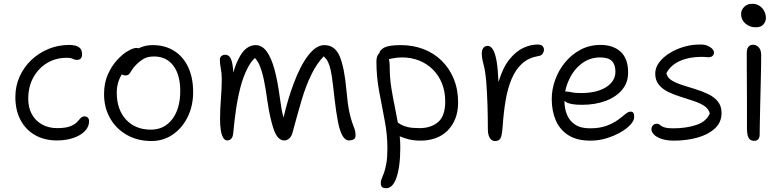

<svg xmlns="http://www.w3.org/2000/svg" viewBox="-20 -732 4137 1013"><path d="M281 9Q214 9 164.5 -19.5Q115 -48 88 -99.5Q61 -151 61 -220Q61 -278 83.5 -328Q106 -378 145.5 -415.5Q185 -453 236.5 -474Q288 -495 346 -495Q363 -495 378.5 -491Q394 -487 403.5 -476.5Q413 -466 413 -444Q413 -432 406.5 -424Q400 -416 387 -416Q377 -416 370.5 -419Q364 -422 356 -424.5Q348 -427 331 -427Q274 -427 228.5 -399.5Q183 -372 156 -323.5Q129 -275 129 -211Q129 -163 148.5 -128.5Q168 -94 202.5 -75Q237 -56 281 -56Q326 -56 350 -65.5Q374 -75 385.5 -87Q397 -99 405 -108.5Q413 -118 426 -118Q437 -118 443.5 -111Q450 -104 450 -93Q450 -63 427.5 -40Q405 -17 366.5 -4Q328 9 281 9Z M779 12Q706 12 649.5 -20Q593 -52 561 -108Q529 -164 529 -236Q529 -294 549 -339Q569 -384 598 -415.5Q627 -447 655 -463Q683 -479 699 -479Q707 -479 712 -477Q717 -479 722 -482Q752 -494 785 -494Q851 -494 899 -463.5Q947 -433 973 -377.5Q999 -322 999 -246Q999 -173 970 -114.5Q941 -56 891.5 -22Q842 12 779 12ZM623 -340Q612 -323 606 -305Q596 -277 596 -243Q596 -154 645 -101Q694 -48 776 -48Q847 -48 889 -103.5Q931 -159 931 -252Q931 -337 894.5 -385.5Q858 -434 793 -434Q759 -434 738.5 -422Q718 -410 698 -390Q682 -374 675 -361.5Q668 -349 661.5 -341.5Q655 -334 642 -334Q630 -334 623 -340Z M1179 9Q1165 9 1156.5 -7Q1148 -23 1144.5 -48.5Q1141 -74 1141 -102Q1141 -155 1145.5 -210Q1150 -265 1150 -317Q1150 -346 1145 -370.5Q1140 -395 1140 -419Q1140 -429 1148 -436Q1156 -443 1168 -443Q1185 -443 1194 -429Q1203 -415 1207 -389Q1210 -371 1211 -349Q1222 -389 1236 -416Q1255 -457 1278.5 -475.5Q1302 -494 1328 -494Q1363 -494 1387.5 -460Q1412 -426 1428.5 -364.5Q1445 -303 1456 -220Q1465 -150 1474 -119Q1475 -115 1476 -112Q1499 -211 1529 -290Q1564 -385 1606 -439.5Q1648 -494 1691 -494Q1747 -494 1772 -435.5Q1797 -377 1808 -254Q1814 -184 1822.5 -144.5Q1831 -105 1838.5 -84.5Q1846 -64 1851 -50.5Q1856 -37 1856 -18Q1856 -2 1845.5 3.5Q1835 9 1821 9Q1802 9 1787.5 -15Q1773 -39 1763 -90Q1753 -141 1744 -220Q1737 -285 1731.5 -323.5Q1726 -362 1719 -383.5Q1712 -405 1704 -417Q1697 -426 1688 -435Q1651 -396 1625 -343Q1594 -281 1571 -202.5Q1548 -124 1523 -31Q1518 -12 1506 -1.5Q1494 9 1480 9Q1445 9 1425 -47Q1405 -103 1391 -198Q1382 -265 1372 -312Q1362 -359 1348 -391Q1339 -411 1325 -426Q1302 -405 1285 -370Q1262 -325 1247.5 -267.5Q1233 -210 1224.5 -149.5Q1216 -89 1211 -34Q1209 -8 1199.5 0.5Q1190 9 1179 9Z M2199 10Q2154 10 2119 -2Q2103 -7 2089 -13Q2092 16 2092 46Q2092 98 2086.5 138.5Q2081 179 2071.5 206Q2062 233 2048.5 247Q2035 261 2018 261Q2008 261 2001.5 258.5Q1995 256 1992 249.5Q1989 243 1989 233Q1989 221 1994.5 209Q2000 197 2006.5 178.5Q2013 160 2018.5 129.5Q2024 99 2024 50Q2024 -22 2009.5 -97Q1995 -172 1980.5 -250Q1966 -328 1966 -406Q1966 -432 1975 -444Q1977 -448 1981 -451Q1984 -468 2007 -481Q2033 -494 2094 -494Q2159 -494 2214 -473Q2269 -452 2310 -412Q2351 -372 2374 -316Q2397 -260 2397 -191Q2397 -143 2382 -105.5Q2367 -68 2340.5 -42Q2314 -16 2278 -3Q2242 10 2199 10ZM2031 -420Q2031 -420 2032 -420Q2036 -404 2036 -384Q2036 -324 2044.5 -269.5Q2053 -215 2064 -164Q2072 -124 2079 -85Q2086 -80 2097 -74Q2109 -67 2131.5 -61.5Q2154 -56 2194 -56Q2254 -56 2291.5 -88Q2329 -120 2329 -197Q2329 -249 2312 -291.5Q2295 -334 2264 -365Q2233 -396 2191.5 -412.5Q2150 -429 2101 -429Q2075 -429 2050 -424Q2040 -421 2031 -420Z M2592 12Q2580 12 2571.5 4.5Q2563 -3 2558.5 -16.5Q2554 -30 2554 -47Q2554 -111 2552 -177Q2550 -243 2545.5 -299Q2541 -355 2532 -389Q2526 -412 2524 -425Q2522 -438 2522 -451Q2522 -468 2530 -479Q2538 -490 2554 -490Q2568 -490 2580 -472Q2592 -454 2600 -410Q2607 -369 2610 -300Q2611 -303 2612 -305Q2634 -377 2668 -419Q2702 -461 2740.5 -479Q2779 -497 2816 -497Q2836 -497 2843 -488.5Q2850 -480 2850 -469Q2850 -459 2843 -448.5Q2836 -438 2819 -436Q2768 -427 2734.5 -396.5Q2701 -366 2680 -317Q2659 -268 2648 -204Q2637 -140 2632 -64Q2630 -34 2626 -17.5Q2622 -1 2614 5.5Q2606 12 2592 12Z M3095 10Q3024 10 2979 -18.5Q2934 -47 2912.5 -96.5Q2891 -146 2891 -210Q2891 -260 2909 -310.5Q2927 -361 2961 -402.5Q2995 -444 3042.5 -469.5Q3090 -495 3149 -495Q3215 -495 3254.5 -459Q3294 -423 3294 -349Q3294 -296 3262 -258Q3230 -220 3175 -199.5Q3120 -179 3050 -179Q2988 -179 2966 -194Q2961 -197 2958 -200Q2958 -160 2971 -128Q2984 -95 3013.5 -75Q3043 -55 3092 -55Q3145 -55 3180.5 -68.5Q3216 -82 3239.5 -99Q3263 -116 3278.5 -129.5Q3294 -143 3307 -143Q3318 -143 3322 -136Q3326 -129 3326 -114Q3326 -96 3306.5 -74.5Q3287 -53 3254 -34Q3221 -15 3180 -2.5Q3139 10 3095 10ZM2962 -249Q2965 -249 2968 -249Q2979 -249 2996 -245Q3013 -241 3046 -241Q3101 -241 3141.5 -255Q3182 -269 3204.5 -294.5Q3227 -320 3227 -353Q3227 -391 3208.5 -410Q3190 -429 3146 -429Q3092 -429 3049.5 -397Q3007 -365 2983 -313Q2968 -282 2962 -249Z M3536 10Q3498 10 3471 1Q3444 -8 3430.5 -22Q3417 -36 3417 -50Q3417 -62 3424.5 -70.5Q3432 -79 3446 -79Q3454 -79 3458.5 -75.5Q3463 -72 3470 -67Q3477 -62 3491 -58.5Q3505 -55 3532 -55Q3600 -55 3653 -72.5Q3706 -90 3725 -133Q3719 -158 3696 -173Q3673 -188 3640.5 -199Q3608 -210 3572.5 -221Q3537 -232 3506.5 -246.5Q3476 -261 3456.5 -284.5Q3437 -308 3437 -344Q3437 -375 3458 -403Q3479 -431 3514 -452.5Q3549 -474 3591.5 -486Q3634 -498 3678 -497Q3699 -497 3714.5 -490Q3730 -483 3738.5 -473.5Q3747 -464 3747 -455Q3747 -444 3739.5 -437Q3732 -430 3717 -430Q3714 -430 3709 -430.5Q3704 -431 3697 -431.5Q3690 -432 3680 -432Q3616 -432 3567.5 -410.5Q3519 -389 3496 -346Q3500 -323 3523 -308.5Q3546 -294 3579 -283.5Q3612 -273 3648 -262Q3684 -251 3715.5 -236Q3747 -221 3767 -197Q3787 -173 3787 -136Q3787 -86 3751 -53.5Q3715 -21 3658 -5.5Q3601 10 3536 10Z M3959 11Q3946 11 3937.5 4.5Q3929 -2 3925 -16.5Q3921 -31 3921 -53V-194Q3921 -252 3920.5 -295Q3920 -338 3920 -375V-454Q3920 -467 3923.5 -476Q3927 -485 3934.5 -490.5Q3942 -496 3953 -496Q3970 -496 3982.5 -483Q3995 -470 3996 -445Q3996 -422 3995.5 -380Q3995 -338 3993.5 -286.5Q3992 -235 3991 -183.5Q3990 -132 3989 -89Q3988 -46 3988 -21Q3988 -7 3981 2Q3974 11 3959 11ZM3967 -588Q3935 -588 3912.5 -608Q3890 -628 3890 -657Q3890 -680 3906.5 -696Q3923 -712 3948 -712Q3971 -712 3987.5 -701Q4004 -690 4012.5 -672.5Q4021 -655 4021 -636Q4021 -620 4008.5 -604Q3996 -588 3967 -588Z"/></svg>

Font: Shantell Sans Light Light
Style: Regular
Weight: 300
Version: Version 1.008;[ac192a2d6]